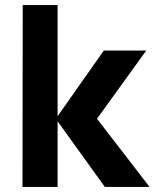

<svg xmlns="http://www.w3.org/2000/svg" viewBox="-20 -740 612 760"><path d="M208 0V-260L395 0H572L364 -270L559 -540H391L208 -280V-720H70L69 0Z"/></svg>

Font: Manrope ExtraBold
Style: Regular
Weight: 800
Designer: Mikhail Sharanda
Foundry: Mikhail Sharanda
Version: Version 4.505